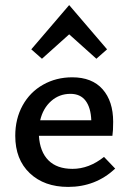

<svg xmlns="http://www.w3.org/2000/svg" viewBox="-20 -729 510 755"><path d="M145 -498 103 -535 252 -709 401 -535 359 -498 252 -594ZM433 -66Q356 6 248 6Q154 6 97 -48Q40 -102 40 -195Q40 -262 69 -314.5Q98 -367 149.5 -396Q201 -425 264 -425Q342 -425 383.5 -378Q425 -331 425 -250Q425 -214 422 -195H133Q137 -132 170.5 -98.5Q204 -65 265 -65Q330 -65 389 -112ZM138 -256H339Q337 -306 316.5 -333Q296 -360 257 -360Q213 -360 181 -331.5Q149 -303 138 -256Z"/></svg>

Font: Ysabeau Infant Semibold
Style: Regular
Weight: 600
Designer: Christian Thalmann (Catharsis Fonts)
Version: Version 0.003